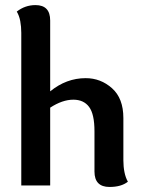

<svg xmlns="http://www.w3.org/2000/svg" viewBox="-20 -740 566 766"><path d="M356.9 -216.3Q356.9 -284.7 335.4 -313.5Q314 -342.3 272.5 -342.3Q229 -342.3 180.2 -310.5V0H64.9V-608.9Q64.9 -633.8 60.8 -655.8Q56.6 -677.7 46.9 -693.8Q80.1 -719.7 121.6 -719.7Q180.2 -719.7 180.2 -658.2V-375.5Q244.6 -428.2 321.8 -428.2Q381.8 -428.2 427 -387.9Q472.2 -347.7 472.2 -269V-100.1Q472.2 -75.2 476.6 -53.2Q481 -31.2 490.2 -15.1Q463.9 5.9 417 5.9Q356.9 5.9 356.9 -55.7Z"/></svg>

Font: Bainsley
Style: Bold
Weight: 700
Designer: Paul James MIller
Foundry: High-Logic / Made with FontCreator
Version: Version 1.411;March 28, 2021;FontCreator 13.0.0.2683 64-bit